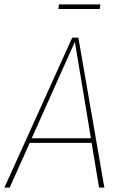

<svg xmlns="http://www.w3.org/2000/svg" viewBox="-29 -852 558 872"><path d="M421 0 387 -203H106L15 0H-9L299 -681H327L445 0ZM115 -224H384L311 -662ZM424 -811H236L239 -832H427Z"/></svg>

Font: Fira Sans Condensed Thin
Style: Italic
Weight: 250
Width: 3
Italic angle: -8°
Designer: Carrois Corporate & Edenspiekermann AG
Foundry: Carrois Corporate GbR & Edenspiekermann AG
Version: Version 4.203